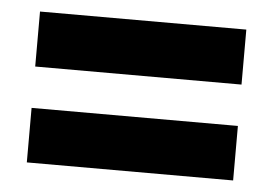

<svg xmlns="http://www.w3.org/2000/svg" viewBox="-35 -529 578 407"><g transform="rotate(5 254.5 -325.5)"><path d="M35 -369V-486H474V-369ZM35 -165V-281H474V-165Z"/></g></svg>

Font: Noto Sans Telugu Condensed ExtraBold
Style: Regular
Weight: 800
Width: 3
Designer: Jelle Bosma - Monotype Design Team
Foundry: Monotype Imaging Inc.
Version: Version 2.005; ttfautohint (v1.8.4.7-5d5b)